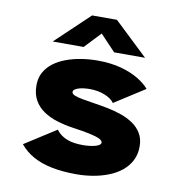

<svg xmlns="http://www.w3.org/2000/svg" viewBox="-81 -782 811 868"><g transform="rotate(10 325.0 -348.0)"><path d="M326 11Q264 11 214.5 1.2Q165 -8.5 127.8 -29Q90.5 -49.5 65 -81L209 -173Q219 -159.5 231.8 -150.2Q244.5 -141 260 -135Q275.5 -129 293.8 -126.5Q312 -124 332 -124Q348.5 -124 363.2 -125.8Q378 -127.5 389.5 -130.8Q401 -134 407.5 -138.8Q414 -143.5 414 -149.5Q414 -158.5 399.5 -165.8Q385 -173 354.2 -179.8Q323.5 -186.5 273.5 -193.5Q236 -199 201 -209.8Q166 -220.5 138.5 -239Q111 -257.5 95 -285.8Q79 -314 79 -354Q79 -387.5 93 -413.2Q107 -439 131.8 -457.8Q156.5 -476.5 189 -488.5Q221.5 -500.5 258 -506.2Q294.5 -512 332 -512Q394 -512 441.8 -498.8Q489.5 -485.5 522.2 -465.2Q555 -445 572 -424L433 -335Q426.5 -344.5 415.2 -352.5Q404 -360.5 389 -366.5Q374 -372.5 356.5 -375.8Q339 -379 320 -379Q305 -379 291.5 -377.2Q278 -375.5 267.5 -372Q257 -368.5 251 -363.8Q245 -359 245 -352.5Q245 -344 258.2 -338.2Q271.5 -332.5 296.5 -328Q321.5 -323.5 357 -318Q384 -314 415.2 -307.8Q446.5 -301.5 476.8 -291Q507 -280.5 531.8 -263.8Q556.5 -247 571.5 -222Q586.5 -197 586.5 -162Q586.5 -126 572.2 -98Q558 -70 532.8 -49.2Q507.5 -28.5 474.2 -15.2Q441 -2 403.2 4.5Q365.5 11 326 11ZM117 -561.5 272 -708.5H386L541 -561.5H399L329 -635.5L259 -561.5Z"/></g></svg>

Font: Trispace Thin ExtraBold
Style: Regular
Weight: 800
Version: Version 1.210